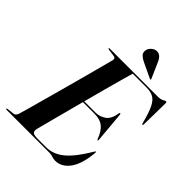

<svg xmlns="http://www.w3.org/2000/svg" viewBox="-263 -1018 1156 1156"><g transform="rotate(45 315.5 -440.0)"><path d="M357.5 0H-7Q-12.5 0 -12.5 -3.5Q-12.5 -7.5 -6.5 -8L40.5 -13.5Q56 -15.5 63 -37Q70 -60 83.5 -108.5Q97 -157 114.5 -220.8Q132 -284.5 150.8 -353Q169.5 -421.5 186.5 -484.8Q203.5 -548 216 -595.5Q228.5 -643 234 -663.5Q238 -683.5 219.5 -685.5L172.5 -692Q166 -692.5 166 -696.5Q166 -700 172 -700H578Q605.5 -700 617.8 -707.5Q630 -715 636.5 -715Q642.5 -715 642.5 -706L639.5 -524.5Q639.5 -514.5 636 -514.5Q632 -514.5 629.5 -523Q611.5 -593.5 593.8 -629.8Q576 -666 552.5 -678.5Q529 -691 494 -691H376.5Q369 -666 355 -615.5Q341 -565 323.5 -500Q306 -435 288 -367H384Q419.5 -367 449 -388Q478.5 -409 486.5 -463.5Q487.5 -469.5 491.5 -469.5Q495.5 -469.5 496.5 -462L513.5 -269Q514.5 -258.5 511.5 -257.5Q508 -256.5 505.5 -263Q487.5 -312.5 459.8 -335.2Q432 -358 381.5 -358H285.5Q267.5 -290.5 251 -227.8Q234.5 -165 222 -117.8Q209.5 -70.5 204 -49Q199 -26 208.2 -17.5Q217.5 -9 253 -9H321Q380 -9 432.2 -51.2Q484.5 -93.5 545 -196Q549 -202.5 551 -202.5Q554.5 -202.5 554 -195Q545.5 -93 508.2 -41.5Q471 10 416.5 10Q401 10 387.8 5Q374.5 0 357.5 0ZM434 -848.5 478 -748Q480 -744.5 478 -742.5Q476 -739.5 472 -742L374 -788.5Q355 -797 341 -810.5Q327 -824 332.5 -848.5Q335.5 -862.5 350 -876Q364.5 -889.5 383.5 -890Q415 -891.5 434 -848.5Z"/></g></svg>

Font: Fraunces 144pt SemiBold
Style: Italic
Weight: 600
Italic angle: -16°
Version: Version 1.000;[0bf87f6ff]